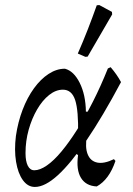

<svg xmlns="http://www.w3.org/2000/svg" viewBox="-20 -730 526 760"><path d="M118 10Q90 10 70.5 -17Q51 -44 43.5 -90Q36 -136 43 -192Q51 -247 69.5 -295.5Q88 -344 114.5 -380.5Q141 -417 172.5 -437.5Q204 -458 237 -458Q272 -449 295.5 -402Q319 -355 320 -288H352L289 -197Q291 -293 277.5 -334Q264 -375 229 -375Q201 -375 174.5 -354Q148 -333 127 -297Q106 -261 93.5 -216.5Q81 -172 81 -124Q81 -92 90 -74Q99 -56 116 -56Q138 -56 165.5 -75Q193 -94 223 -130Q253 -166 284.5 -215.5Q316 -265 347.5 -327Q379 -389 407 -459L418 -464Q443 -435 459 -405Q386 -268 323 -175.5Q260 -83 209 -36.5Q158 10 118 10ZM363 8Q320 6 300.5 -26Q281 -58 289 -116L273 -128L328 -214L324 -193Q316 -147 327 -119.5Q338 -92 365 -86.5Q392 -81 431 -100L437 -93Q412 -19 363 8ZM424 -673 327 -506 318 -505 288 -518Q309 -566 327.5 -613.5Q346 -661 363 -709L373 -710L423 -683Z"/></svg>

Font: Alegreya
Style: Italic
Weight: 400
Italic angle: -7°
Designer: Juan Pablo del Peral
Foundry: Huerta Tipografica
Version: Version 2.009